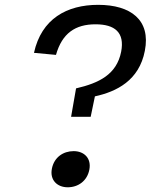

<svg xmlns="http://www.w3.org/2000/svg" viewBox="-20 -762 660 794"><path d="M260 12.5C303 12.5 340.5 -13.5 349.5 -60.5C358.5 -107.5 328 -137 284.5 -137C241.5 -137 203.5 -111.5 194.5 -64C185.5 -17.5 216.5 12.5 260 12.5ZM120.5 -543.5 211.5 -535C237 -625 292 -661.5 375 -661.5C454.5 -661.5 496.5 -628 481 -548C462.5 -454 389.5 -418.5 294.5 -396.5L274 -279H355L372.5 -363.5C462 -383 555.5 -429 579 -552C604 -679 521 -742 386 -742C256.5 -742 151.5 -684.5 120.5 -543.5Z"/></svg>

Font: Monaspace Argon
Style: Italic
Weight: 400
Italic angle: -11°
Designer: Riley Cran & the Lettermatic Team
Foundry: Lettermatic
Version: Version 1.101 (Monaspace Argon)